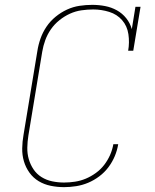

<svg xmlns="http://www.w3.org/2000/svg" viewBox="-20 -763 640 791"><path d="M244 8Q216 8 189 2.5Q162 -3 139.5 -16.5Q117 -30 101.5 -51.5Q86 -73 78.5 -98.5Q71 -124 71.5 -152Q72 -180 77 -208L134 -553Q138 -579 147 -604.5Q156 -630 171.5 -653Q187 -676 209 -694Q231 -712 256 -723.5Q281 -735 307.5 -739Q334 -743 360 -743Q387 -743 413 -738Q439 -733 461.5 -720.5Q484 -708 500 -688Q516 -668 523 -643L538 -735H559L529 -554H508Q514 -588 509 -622Q504 -656 483 -680Q462 -704 430 -714Q398 -724 364 -724Q340 -724 315.5 -720.5Q291 -717 268 -706.5Q245 -696 224.5 -679.5Q204 -663 189.5 -642Q175 -621 166.5 -597.5Q158 -574 154 -550L97 -205Q93 -180 92.5 -155Q92 -130 98.5 -107.5Q105 -85 118 -65.5Q131 -46 151 -33.5Q171 -21 195 -16Q219 -11 244 -11Q266 -11 289 -14.5Q312 -18 333.5 -27Q355 -36 375 -50.5Q395 -65 409.5 -84Q424 -103 433.5 -124.5Q443 -146 447 -169H467Q463 -144 453 -120Q443 -96 427 -74.5Q411 -53 389 -36.5Q367 -20 343 -10Q319 0 293.5 4Q268 8 244 8Z"/></svg>

Font: Iosevka Curly Slab ThExObl
Style: Regular
Weight: 100
Width: 7
Italic angle: -9°
Monospace: yes
Designer: Belleve Invis
Foundry: Belleve Invis
Version: Version 11.1.0; ttfautohint (v1.8.3)